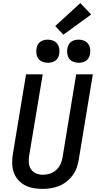

<svg xmlns="http://www.w3.org/2000/svg" viewBox="-20 -1217 640 1245"><path d="M255 8Q224 8 194.5 2.5Q165 -3 139.5 -17Q114 -31 95.5 -53Q77 -75 68 -102.5Q59 -130 59 -161Q59 -192 64 -222L149 -735H257L169 -207Q165 -184 167 -161Q169 -138 180.5 -120Q192 -102 212.5 -93Q233 -84 256 -84Q271 -84 286 -86.5Q301 -89 315.5 -95.5Q330 -102 342 -112.5Q354 -123 363 -136Q372 -149 377 -163.5Q382 -178 385 -193L474 -735H582L490 -178Q486 -152 476 -126Q466 -100 449 -77.5Q432 -55 409 -37.5Q386 -20 360 -10Q334 0 307.5 4Q281 8 255 8ZM490 -810Q472 -810 455.5 -816.5Q439 -823 429 -836.5Q419 -850 416.5 -867.5Q414 -885 417 -903Q419 -916 425 -927.5Q431 -939 442 -946.5Q453 -954 465.5 -957Q478 -960 490 -960Q508 -960 524.5 -953.5Q541 -947 551 -933.5Q561 -920 564 -902.5Q567 -885 564 -867Q562 -854 555.5 -842.5Q549 -831 538.5 -823.5Q528 -816 515.5 -813Q503 -810 490 -810ZM290 -810Q272 -810 255.5 -816.5Q239 -823 229 -836.5Q219 -850 216.5 -867.5Q214 -885 217 -903Q219 -916 225 -927.5Q231 -939 242 -946.5Q253 -954 265.5 -957Q278 -960 290 -960Q308 -960 324.5 -953.5Q341 -947 351 -933.5Q361 -920 364 -902.5Q367 -885 364 -867Q362 -854 355.5 -842.5Q349 -831 338.5 -823.5Q328 -816 315.5 -813Q303 -810 290 -810ZM391 -992 338 -1048 501 -1197 571 -1123Z"/></svg>

Font: Iosevka Curly SmBdEx
Style: Italic
Weight: 600
Width: 7
Italic angle: -9°
Monospace: yes
Designer: Belleve Invis
Foundry: Belleve Invis
Version: Version 11.1.0; ttfautohint (v1.8.3)